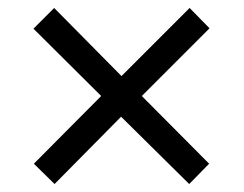

<svg xmlns="http://www.w3.org/2000/svg" viewBox="-20 -594 612 482"><path d="M456 -574 506 -523 336 -353 505 -183 455 -132 284 -301 117 -132 65 -183 234 -353 64 -522 116 -574 285 -403Z"/></svg>

Font: Noto Sans Tifinagh Azawagh
Style: Regular
Weight: 400
Designer: JamraPatel
Foundry: JamraPatel LLC
Version: Version 2.006; ttfautohint (v1.8.4.7-5d5b)